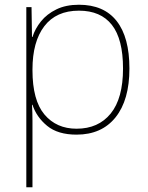

<svg xmlns="http://www.w3.org/2000/svg" viewBox="-20 -558 623 810"><path d="M313 -538Q418 -538 472 -469.5Q526 -401 526 -269Q526 -136 467.5 -63Q409 10 303 10Q224 10 179 -27Q134 -64 117 -116H115Q117 -82 117 -49.5Q117 -17 117 15V232H91V-528H113L115 -402H117Q128 -437 153 -468Q178 -499 218 -518.5Q258 -538 313 -538ZM313 -513Q217 -513 167 -447.5Q117 -382 117 -265V-262Q117 -135 167.5 -75Q218 -15 303 -15Q395 -15 447 -79Q499 -143 499 -269Q499 -393 452 -453Q405 -513 313 -513Z"/></svg>

Font: Noto Sans Oriya Thin
Style: Regular
Weight: 100
Designer: Amélie Bonet and Sol Matas
Foundry: Google LLC
Version: Version 2.006; ttfautohint (v1.8.4.7-5d5b)